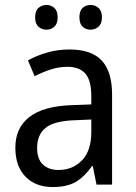

<svg xmlns="http://www.w3.org/2000/svg" viewBox="-20 -746 548 776"><path d="M261 -546Q350 -546 391.5 -501Q433 -456 433 -364V0H370L355 -75H352Q322 -32 286.5 -11Q251 10 193 10Q124 10 83 -32Q42 -74 42 -149Q42 -229 98.5 -273Q155 -317 269 -321L349 -324V-357Q349 -422 324.5 -449Q300 -476 253 -476Q218 -476 184.5 -465Q151 -454 120 -438L93 -502Q127 -521 170 -533.5Q213 -546 261 -546ZM281 -260Q198 -257 164 -229Q130 -201 130 -149Q130 -103 153.5 -81Q177 -59 216 -59Q274 -59 311.5 -98Q349 -137 349 -213V-263ZM122 -676Q122 -702 135.5 -714Q149 -726 168 -726Q186 -726 199.5 -714Q213 -702 213 -676Q213 -650 199.5 -638Q186 -626 168 -626Q149 -626 135.5 -638Q122 -650 122 -676ZM301 -676Q301 -702 314 -714Q327 -726 346 -726Q364 -726 378 -714Q392 -702 392 -676Q392 -650 378 -638Q364 -626 346 -626Q327 -626 314 -638Q301 -650 301 -676Z"/></svg>

Font: Noto Sans Ethiopic SemCond
Style: Regular
Weight: 400
Width: 4
Designer: Monotype Design Team
Foundry: Monotype Imaging Inc.
Version: Version 2.102; ttfautohint (v1.8.4.7-5d5b)